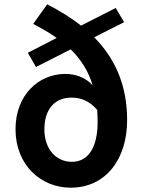

<svg xmlns="http://www.w3.org/2000/svg" viewBox="-20 -857 670 891"><path d="M431 -347C432 -329 433 -310 433 -291C433 -170 388 -106 313 -106C244 -106 186 -161 186 -257C186 -351 235 -404 311 -404C353 -404 393 -391 431 -347ZM147 -546 308 -628C355 -582 390 -528 410 -461C377 -498 329 -514 283 -514C160 -514 52 -417 52 -257C52 -90 171 14 308 14C469 14 570 -116 570 -300C570 -471 507 -593 417 -684L556 -754L517 -820L356 -738C307 -777 253 -809 199 -837L134 -746C174 -725 211 -704 243 -681L109 -612Z"/></svg>

Font: Noto Sans CJK SC
Style: Bold
Weight: 700
Designer: Ryoko NISHIZUKA 西塚涼子 (kana, bopomofo & ideographs); Paul D. Hunt (Latin, Greek & Cyrillic); Sandoll Communications 산돌커뮤니
Foundry: Adobe
Version: Version 2.004;hotconv 1.0.118;makeotfexe 2.5.65603